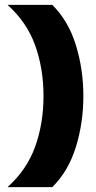

<svg xmlns="http://www.w3.org/2000/svg" viewBox="-20 -698 395 790"><path d="M11 72Q91 0 125 -95.5Q159 -191 159 -303Q159 -415 125 -510.5Q91 -606 11 -678H195Q261 -613 292 -513Q323 -413 323 -303Q323 -192 292 -92.5Q261 7 195 72Z"/></svg>

Font: Kanit SemiBold
Style: Regular
Weight: 600
Designer: Katatrad Team
Foundry: CadsonDemak
Version: Version 2.000; ttfautohint (v1.8.3)